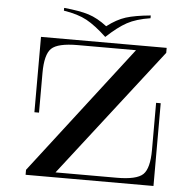

<svg xmlns="http://www.w3.org/2000/svg" viewBox="-60 -977 1050 1038"><g transform="rotate(5 465.0 -458.5)"><path d="M817 -723H653L117 -27H277ZM811 -449V0H117V-27H609Q717 -27 751.5 -60Q786 -93 786 -194V-449ZM135 -341V-750H817V-723H337Q229 -723 194.5 -690Q160 -657 160 -556V-341ZM481 -780V-838Q429 -878 380 -893.5Q331 -909 246 -917V-902Q323 -890 371.5 -863.5Q420 -837 481 -780ZM481 -780Q542 -837 590.5 -863.5Q639 -890 716 -902V-917Q631 -909 582 -893.5Q533 -878 481 -838Z"/></g></svg>

Font: Solide Mirage
Style: Mono
Weight: 400
Width: 6
Designer: Jérémy Landes
Foundry: Velvetyne Type Foundry
Version: Version 1.1